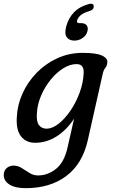

<svg xmlns="http://www.w3.org/2000/svg" viewBox="-61 -753 604 1026"><path d="M408 -3Q379.5 123 293 187.8Q206.5 252.5 76.5 252.5Q20 252.5 -10.5 233Q-41 213.5 -41 182Q-41 160 -26.2 146Q-11.5 132 12.5 132Q35 132 55.5 145.2Q76 158.5 97 171.5Q118 184.5 142 184.5Q194.5 184.5 238.2 149.5Q282 114.5 299.5 37L335 -119Q295 -58 241.2 -24Q187.5 10 126.5 10Q78 10 51 -24.8Q24 -59.5 29 -129Q32 -193.5 59.8 -254.5Q87.5 -315.5 135 -364.2Q182.5 -413 245.2 -441.8Q308 -470.5 381 -470.5Q454 -470.5 484.8 -455.8Q515.5 -441 512.5 -418Q510.5 -400 501.5 -389.8Q492.5 -379.5 487.5 -356.5ZM136 -146Q133 -103 147.5 -84.2Q162 -65.5 187 -65.5Q219.5 -65.5 253.2 -92.5Q287 -119.5 316.5 -163.2Q346 -207 365 -259.2Q384 -311.5 386 -361.5Q389 -410.5 348 -410.5Q313.5 -410.5 277.2 -388Q241 -365.5 210 -327.5Q179 -289.5 158.8 -242.5Q138.5 -195.5 136 -146ZM371 -629.5Q393.5 -629.5 402.5 -617.2Q411.5 -605 406 -585.5Q400.5 -563.5 380.2 -549.8Q360 -536 336.5 -536Q309.5 -536 296 -553.8Q282.5 -571.5 292.5 -610.5Q304.5 -656 334.2 -687Q364 -718 414 -731.5Q439.5 -738 440 -718.5Q440 -700.5 416 -693.5Q385 -684.5 370 -671.5Q355 -658.5 351 -643.5Q347.5 -629.5 362 -629.5Z"/></svg>

Font: Fraunces 9pt SuperSoft
Style: Italic
Weight: 400
Italic angle: -16°
Version: Version 1.000;[b76b70a41]